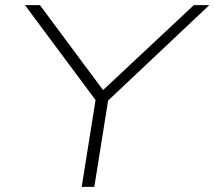

<svg xmlns="http://www.w3.org/2000/svg" viewBox="-20 -725 832 745"><path d="M297 0 354 -357 361 -323 77 -705H135L384 -370H374L732 -705H792L387 -323L403 -357L346 0Z"/></svg>

Font: Nunito Sans 10pt Expanded ExtraLight
Style: Italic
Weight: 250
Width: 7
Italic angle: -9°
Designer: Vernon Adams
Foundry: Vernon Adams
Version: Version 3.101;gftools[0.9.27]